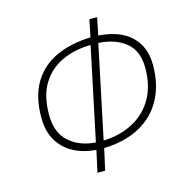

<svg xmlns="http://www.w3.org/2000/svg" viewBox="-108 -826 907 937"><g transform="rotate(-15 346.0 -357.0)"><path d="M270 10 294 -99Q230 -104 181 -130Q132 -156 103.5 -203.5Q75 -251 75 -321Q75 -427 116.5 -496Q158 -565 233 -599.5Q308 -634 408 -637L426 -724H465L447 -636Q512 -632 561.5 -608.5Q611 -585 639.5 -539.5Q668 -494 668 -427Q668 -328 628 -255Q588 -182 513 -141.5Q438 -101 333 -98L309 10ZM301 -135 399 -601Q318 -600 254 -570.5Q190 -541 152.5 -480.5Q115 -420 115 -324Q115 -233 168 -186.5Q221 -140 301 -135ZM340 -134Q424 -137 489 -171.5Q554 -206 591 -269.5Q628 -333 628 -424Q628 -510 576 -553Q524 -596 438 -601Z"/></g></svg>

Font: Noto Sans Disp ExtLt
Style: Italic
Weight: 200
Italic angle: -12°
Designer: Monotype Design Team
Foundry: Monotype Imaging Inc.
Version: Version 2.000;GOOG;noto-source:20170915:90ef993387c0